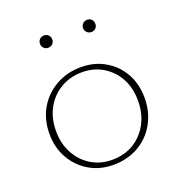

<svg xmlns="http://www.w3.org/2000/svg" viewBox="-111 -680 729 779"><g transform="rotate(-20 253.5 -290.0)"><path d="M249 5Q191 5 145.5 -22Q100 -49 73.5 -95.5Q47 -142 47 -201Q47 -263 74.5 -310.5Q102 -358 150.5 -385.5Q199 -413 259 -413Q317 -413 362.5 -386.5Q408 -360 434 -314Q460 -268 460 -208Q460 -147 433 -98.5Q406 -50 358 -22.5Q310 5 249 5ZM251 -16Q305 -16 345.5 -41Q386 -66 408.5 -109Q431 -152 431 -206Q431 -261 408.5 -302.5Q386 -344 346.5 -368Q307 -392 257 -392Q204 -392 163 -367.5Q122 -343 99 -300.5Q76 -258 76 -203Q76 -149 99 -106.5Q122 -64 161.5 -40Q201 -16 251 -16ZM162 -532Q151 -532 143.5 -539.5Q136 -547 136 -558Q136 -570 143.5 -577.5Q151 -585 162 -585Q174 -585 181.5 -577.5Q189 -570 189 -558Q189 -547 181.5 -539.5Q174 -532 162 -532ZM349 -532Q338 -532 330 -539.5Q322 -547 322 -558Q322 -570 330 -577.5Q338 -585 349 -585Q360 -585 367.5 -577.5Q375 -570 375 -558Q375 -547 367.5 -539.5Q360 -532 349 -532Z"/></g></svg>

Font: Ysabeau Office Thin
Style: Regular
Weight: 250
Designer: Christian Thalmann (Catharsis Fonts)
Version: Version 2.001;gftools[0.9.30]; featfreeze: tnum,lnum,ss02